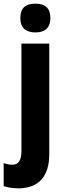

<svg xmlns="http://www.w3.org/2000/svg" viewBox="-58 -788 349 1048"><path d="M53 -689C53 -635 84 -611 135 -611C186 -611 217 -635 217 -689C217 -744 188 -768 135 -768C82 -768 53 -745 53 -689ZM44 240C155 239 211 173 211 53V-550H59V36C59 90 41 111 10 111C-7 111 -22 108 -38 102V228C-14 236 17 240 44 240Z"/></svg>

Font: Noto Sans Thai Looped Condensed ExtraBold
Style: Regular
Weight: 800
Width: 3
Designer: Sasikarn Vongin, Ben Mitchell
Foundry: The Fontpad Ltd
Version: Version 1.001